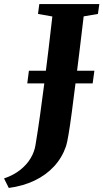

<svg xmlns="http://www.w3.org/2000/svg" viewBox="-111 -763 512 950"><path d="M-67.5 167 -91 120Q-44.5 104 -12 78.5Q20.5 53 39.8 21.2Q59 -10.5 64.5 -44.5Q76 -113.5 87 -191.8Q98 -270 108.5 -352.5Q119 -435 129 -518.2Q139 -601.5 148 -681.5L77 -694L83.5 -743H380.5L373.5 -694L303 -682Q293 -596.5 282.5 -511Q272 -425.5 262.2 -347.5Q252.5 -269.5 244 -205.5Q235.5 -141.5 228.2 -98.2Q221 -55 215.5 -39Q196 17.5 156.2 60.5Q116.5 103.5 59.8 130.5Q3 157.5 -67.5 167ZM24 -350.5 32 -413H356L347.5 -350.5Z"/></svg>

Font: Merriweather 28pt ExtraBold
Style: Italic
Weight: 800
Italic angle: -7.8°
Version: Version 2.101